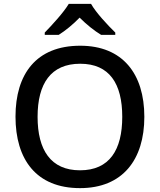

<svg xmlns="http://www.w3.org/2000/svg" viewBox="-20 -961 825 991"><path d="M450 -941H335C308 -896 248 -831 211 -793V-781H283C318 -803 356 -834 391 -870C427 -834 467 -802 502 -781H575V-793C537 -830 475 -896 450 -941ZM725 -358C725 -580 613 -725 394 -725C167 -725 60 -579 60 -359C60 -138 167 10 393 10C613 10 725 -137 725 -358ZM174 -358C174 -529 242 -632 394 -632C545 -632 611 -529 611 -358C611 -187 545 -82 393 -82C242 -82 174 -187 174 -358Z"/></svg>

Font: Noto Sans Malayalam Medium
Style: Regular
Weight: 500
Designer: Jelle Bosma - Monotype Design Team
Foundry: Monotype Imaging Inc.
Version: Version 2.104